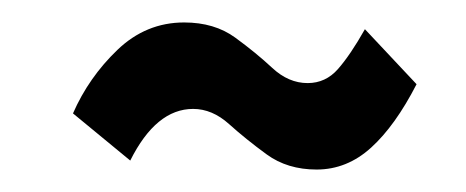

<svg xmlns="http://www.w3.org/2000/svg" viewBox="-20 -407 415 171"><path d="M262 -256Q236 -256 217.5 -269.5Q199 -283 184 -296.5Q169 -310 152 -310Q119 -310 96 -264L45 -306Q59 -338 84.5 -362.5Q110 -387 144 -387Q171 -387 189.5 -373.5Q208 -360 222.5 -346.5Q237 -333 254 -333Q270 -333 281 -345.5Q292 -358 305 -381L351 -332Q332 -295 310.5 -275.5Q289 -256 262 -256Z"/></svg>

Font: Inconsolata Condensed SemiBold
Style: Regular
Weight: 600
Width: 3
Monospace: yes
Designer: Raph Levien, Cyreal, Brenton Simpson
Foundry: Raph Levien, Cyreal, Google
Version: Version 3.100; ttfautohint (v1.8.4.7-5d5b)